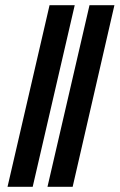

<svg xmlns="http://www.w3.org/2000/svg" viewBox="-20 -720 461 740"><path d="M9 0 171 -700H268L106 0ZM163 0 325 -700H421L260 0Z"/></svg>

Font: Junicode
Style: Bold Italic
Weight: 700
Italic angle: -11°
Designer: Peter S. Baker
Version: Version 2.100; ttfautohint (v1.8.4)